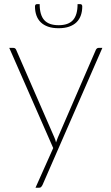

<svg xmlns="http://www.w3.org/2000/svg" viewBox="-20 -723 534 922"><path d="M471.5 -493 184 165.5Q181.5 170.5 178 174.5Q174.5 178.5 168 178.5H150.5L235.5 -12L24.5 -493H44.5Q50 -493 53.2 -490Q56.5 -487 57.5 -484L241.5 -62Q246.5 -51 249 -39Q252.5 -49.5 257.5 -62L440.5 -484Q442.5 -488 445.8 -490.5Q449 -493 453 -493ZM261.5 -602Q308.5 -602 330.5 -626.5Q352.5 -651 352.5 -703H366.5Q370 -703 372.5 -700.2Q375 -697.5 375 -692Q375 -668.5 368.2 -649.2Q361.5 -630 347.5 -616.2Q333.5 -602.5 312 -595Q290.5 -587.5 261.5 -587.5Q232 -587.5 210.8 -595Q189.5 -602.5 175.5 -616.2Q161.5 -630 154.8 -649.2Q148 -668.5 148 -692Q148 -697.5 150.5 -700.2Q153 -703 156.5 -703H170.5Q170.5 -651 192.5 -626.5Q214.5 -602 261.5 -602Z"/></svg>

Font: Lato 2
Style: Regular
Weight: 200
Designer: Lukasz Dziedzic with Adam Twardoch and Botio Nikoltchev
Foundry: tyPoland Lukasz Dziedzic
Version: Version 2.015; 2015-08-06; http://www.latofonts.com/